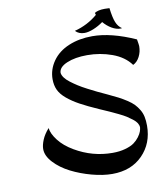

<svg xmlns="http://www.w3.org/2000/svg" viewBox="-101 -965 960 1123"><g transform="rotate(-10 379.5 -403.5)"><path d="M752.9 -673.8Q758.8 -639.6 758.8 -632.8Q758.8 -599.1 744.1 -570.8Q729.5 -542.5 705.1 -530.8Q667.5 -582.5 596.9 -608.2Q526.4 -633.8 449.2 -633.8Q377.4 -633.8 328.4 -613Q279.3 -592.3 278.8 -558.1Q280.8 -543.9 291.7 -529.1Q302.7 -514.2 323 -498.8Q343.3 -483.4 364.3 -470Q385.3 -456.5 416.3 -440.4Q447.3 -424.3 470 -413.3Q492.7 -402.3 525.9 -387.2Q564 -369.6 587.9 -357.2Q611.8 -344.7 636.5 -328.6Q661.1 -312.5 675.3 -297.6Q689.5 -282.7 701.4 -262.9Q713.4 -243.2 718.3 -219.7Q723.1 -196.3 723.1 -167Q723.1 -62 655.3 7.1Q587.4 76.2 475.1 76.2Q419.9 76.2 354.2 58.6Q288.6 41 232.4 12.5Q176.3 -16.1 138.7 -56.4Q101.1 -96.7 101.1 -137.2Q101.1 -160.6 113.8 -191.4Q126.5 -222.2 153.8 -252.9Q157.2 -219.7 188.5 -179Q219.7 -138.2 274.9 -106Q378.9 -44.9 498 -44.9Q540 -44.9 573.7 -54.4Q607.4 -64 626.2 -77.6Q645 -91.3 658 -108.9Q670.9 -126.5 675.5 -139.6Q680.2 -152.8 681.2 -164.1Q680.7 -177.2 673.1 -189.7Q665.5 -202.1 648.7 -215.1Q631.8 -228 616 -238.3Q600.1 -248.5 570.6 -262.7Q541 -276.9 521.7 -285.6Q502.4 -294.4 465.8 -310.1Q398.4 -339.8 356.4 -362.8Q314.5 -385.7 283.2 -411.9Q252 -438 239 -466.1Q226.1 -494.1 226.1 -529.8Q226.1 -587.4 260.7 -636.7Q295.4 -686 357.9 -711.9Q419.4 -737.8 498 -737.8Q609.9 -737.8 752.9 -673.8ZM626 -881.8Q632.8 -825.2 644.3 -796.6Q655.8 -768.1 678.2 -753.9Q676.3 -752.9 668.9 -752.9Q644.5 -752.9 617.9 -768.3Q591.3 -783.7 569.8 -809.1Q542.5 -789.1 511.7 -776.6Q481 -764.2 458 -764.2Q424.3 -764.2 403.8 -786.1Q481.4 -806.2 541 -856.9Q539.1 -860.4 537.1 -869.1Q557.6 -882.8 598.1 -882.8Q619.1 -882.8 626 -881.8Z"/></g></svg>

Font: Kaushan Script
Style: Regular
Weight: 400
Designer: Pablo Impallari
Foundry: Pablo Impallari
Version: Version 1.002